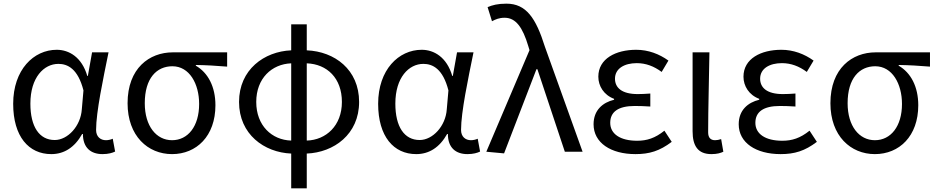

<svg xmlns="http://www.w3.org/2000/svg" viewBox="-20 -829 5114 1049"><path d="M260 13C331 13 388 -24 429 -97H433C433 -22 476 13 540 13C572 13 595 6 609 -1L596 -71C585 -66 571 -63 559 -63C529 -63 505 -82 505 -119C505 -218 544 -400 573 -543H483L460 -414H457C427 -517 357 -557 290 -557C164 -557 52 -448 52 -262C52 -83 137 13 260 13ZM279 -64C195 -64 146 -136 146 -263C146 -406 220 -480 299 -480C350 -480 406 -453 436 -335L427 -232C421 -140 350 -64 279 -64Z M920 13C1053 13 1157 -85 1157 -254C1157 -356 1116 -432 1050 -470V-474C1110 -473 1160 -470 1221 -465V-543H924C796 -543 677 -456 677 -265C677 -86 788 13 920 13ZM920 -63C834 -63 771 -140 771 -265C771 -402 836 -467 922 -467C1015 -467 1068 -371 1068 -261C1068 -139 1007 -63 920 -63Z M1571 -61C1465 -64 1380 -143 1380 -272C1380 -401 1465 -479 1571 -483ZM1571 200H1656V10C1804 4 1942 -95 1942 -272C1942 -449 1808 -548 1656 -554V-696H1571V-554C1424 -548 1286 -449 1286 -272C1286 -95 1424 4 1571 10ZM1656 -483C1767 -479 1848 -402 1848 -272C1848 -142 1761 -64 1656 -61Z M2254 13C2325 13 2382 -24 2423 -97H2427C2427 -22 2470 13 2534 13C2566 13 2589 6 2603 -1L2590 -71C2579 -66 2565 -63 2553 -63C2523 -63 2499 -82 2499 -119C2499 -218 2538 -400 2567 -543H2477L2454 -414H2451C2421 -517 2351 -557 2284 -557C2158 -557 2046 -448 2046 -262C2046 -83 2131 13 2254 13ZM2273 -64C2189 -64 2140 -136 2140 -263C2140 -406 2214 -480 2293 -480C2344 -480 2400 -453 2430 -335L2421 -232C2415 -140 2344 -64 2273 -64Z M2734 9 2911 -451H2916L3066 0H3163L2957 -574C2908 -730 2855 -809 2747 -809C2699 -809 2670 -801 2644 -790L2668 -713C2687 -723 2707 -732 2737 -732C2799 -732 2836 -678 2866 -578L2873 -555L2637 0Z M3452 13C3528 13 3584 -4 3650 -54L3610 -115C3559 -74 3514 -60 3461 -60C3369 -60 3314 -97 3314 -158C3314 -218 3358 -250 3448 -250C3475 -250 3501 -249 3533 -247V-318C3506 -316 3486 -315 3464 -315C3377 -315 3340 -350 3340 -399C3340 -455 3392 -484 3459 -484C3509 -484 3553 -467 3595 -436L3632 -498C3582 -534 3522 -557 3456 -557C3345 -557 3249 -509 3249 -410C3249 -359 3279 -310 3335 -289V-284C3273 -269 3223 -227 3223 -150C3223 -49 3317 13 3452 13Z M3867 13C3898 13 3917 7 3932 0L3920 -69C3908 -65 3897 -63 3887 -63C3864 -63 3849 -75 3849 -106C3849 -237 3854 -396 3856 -543H3764V-112C3764 -32 3793 13 3867 13Z M4245 13C4321 13 4377 -4 4443 -54L4403 -115C4352 -74 4307 -60 4254 -60C4162 -60 4107 -97 4107 -158C4107 -218 4151 -250 4241 -250C4268 -250 4294 -249 4326 -247V-318C4299 -316 4279 -315 4257 -315C4170 -315 4133 -350 4133 -399C4133 -455 4185 -484 4252 -484C4302 -484 4346 -467 4388 -436L4425 -498C4375 -534 4315 -557 4249 -557C4138 -557 4042 -509 4042 -410C4042 -359 4072 -310 4128 -289V-284C4066 -269 4016 -227 4016 -150C4016 -49 4110 13 4245 13Z M4760 13C4893 13 4997 -85 4997 -254C4997 -356 4956 -432 4890 -470V-474C4950 -473 5000 -470 5061 -465V-543H4764C4636 -543 4517 -456 4517 -265C4517 -86 4628 13 4760 13ZM4760 -63C4674 -63 4611 -140 4611 -265C4611 -402 4676 -467 4762 -467C4855 -467 4908 -371 4908 -261C4908 -139 4847 -63 4760 -63Z"/></svg>

Font: Noto Sans Mono CJK SC
Style: Regular
Weight: 400
Designer: Ryoko NISHIZUKA 西塚涼子 (kana, bopomofo & ideographs); Paul D. Hunt (Latin, Greek & Cyrillic); Sandoll Communications 산돌커뮤니
Foundry: Adobe
Version: Version 2.004;hotconv 1.0.118;makeotfexe 2.5.65603